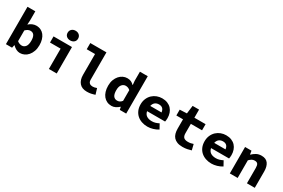

<svg xmlns="http://www.w3.org/2000/svg" viewBox="102 -1931 4595 3119"><g transform="rotate(30 2400.0 -371.5)"><path d="M338 12Q303 12 268.5 -5Q234 -22 203 -54H199L187 0H72V-701H219V-529L214 -451H217Q245 -478 281 -493Q317 -508 353 -508Q399 -508 436.5 -490Q474 -472 499.5 -439.5Q525 -407 539 -360.5Q553 -314 553 -257Q553 -193 535 -143Q517 -93 487 -58.5Q457 -24 418.5 -6Q380 12 338 12ZM305 -108Q346 -108 374 -142.5Q402 -177 402 -254Q402 -388 311 -388Q264 -388 219 -342V-141Q240 -123 262.5 -115.5Q285 -108 305 -108Z M878 0V-381H679V-496H1025V0ZM945 -574Q902 -574 874.5 -598Q847 -622 847 -663Q847 -704 874.5 -729.5Q902 -755 945 -755Q988 -755 1015.5 -729.5Q1043 -704 1043 -663Q1043 -622 1015.5 -598Q988 -574 945 -574Z M1595 12Q1501 12 1453.5 -43.5Q1406 -99 1406 -194V-585H1250V-701H1553V-188Q1553 -165 1559.5 -149.5Q1566 -134 1577.5 -124.5Q1589 -115 1603.5 -111Q1618 -107 1634 -107Q1651 -107 1669.5 -110.5Q1688 -114 1711 -123L1744 -15Q1724 -9 1707 -4Q1690 1 1673 4.5Q1656 8 1637 10Q1618 12 1595 12Z M2056 12Q2009 12 1970.5 -6Q1932 -24 1904.5 -57.5Q1877 -91 1862 -139Q1847 -187 1847 -248Q1847 -309 1865 -357Q1883 -405 1912.5 -438.5Q1942 -472 1980 -490Q2018 -508 2059 -508Q2101 -508 2130 -494.5Q2159 -481 2184 -455H2188L2181 -532V-701H2328V0H2208L2197 -51H2194Q2166 -24 2130 -6Q2094 12 2056 12ZM2094 -108Q2119 -108 2140 -118.5Q2161 -129 2181 -154V-355Q2161 -373 2140.5 -380.5Q2120 -388 2098 -388Q2057 -388 2027.5 -354Q1998 -320 1998 -250Q1998 -176 2023 -142Q2048 -108 2094 -108Z M2730 12Q2672 12 2621.5 -5.5Q2571 -23 2534 -56Q2497 -89 2476 -137.5Q2455 -186 2455 -248Q2455 -309 2476.5 -357.5Q2498 -406 2534 -439.5Q2570 -473 2616.5 -490.5Q2663 -508 2713 -508Q2770 -508 2814 -490Q2858 -472 2887.5 -440Q2917 -408 2932 -364.5Q2947 -321 2947 -270Q2947 -250 2944.5 -231.5Q2942 -213 2940 -204H2602Q2613 -150 2651 -125Q2689 -100 2750 -100Q2784 -100 2814.5 -109Q2845 -118 2878 -135L2927 -46Q2884 -19 2832 -3.5Q2780 12 2730 12ZM2718 -396Q2674 -396 2644.5 -373Q2615 -350 2604 -303H2816Q2805 -396 2718 -396Z M3388 12Q3329 12 3288 -4Q3247 -20 3221.5 -48.5Q3196 -77 3185 -117Q3174 -157 3174 -206V-381H3049V-490L3181 -496L3200 -648H3321V-496H3531V-381H3321V-207Q3321 -150 3346 -126.5Q3371 -103 3426 -103Q3454 -103 3477.5 -108Q3501 -113 3524 -121L3550 -15Q3517 -5 3477.5 3.5Q3438 12 3388 12Z M3930 12Q3872 12 3821.5 -5.5Q3771 -23 3734 -56Q3697 -89 3676 -137.5Q3655 -186 3655 -248Q3655 -309 3676.5 -357.5Q3698 -406 3734 -439.5Q3770 -473 3816.5 -490.5Q3863 -508 3913 -508Q3970 -508 4014 -490Q4058 -472 4087.5 -440Q4117 -408 4132 -364.5Q4147 -321 4147 -270Q4147 -250 4144.5 -231.5Q4142 -213 4140 -204H3802Q3813 -150 3851 -125Q3889 -100 3950 -100Q3984 -100 4014.5 -109Q4045 -118 4078 -135L4127 -46Q4084 -19 4032 -3.5Q3980 12 3930 12ZM3918 -396Q3874 -396 3844.5 -373Q3815 -350 3804 -303H4016Q4005 -396 3918 -396Z M4272 0V-496H4392L4403 -430H4407Q4439 -462 4480.5 -485Q4522 -508 4578 -508Q4662 -508 4701 -454Q4740 -400 4740 -306V0H4593V-287Q4593 -337 4577 -360Q4561 -383 4520 -383Q4490 -383 4467.5 -370Q4445 -357 4419 -331V0Z"/></g></svg>

Font: Source Code Pro
Style: Bold
Weight: 700
Monospace: yes
Designer: Paul D. Hunt, Teo Tuominen
Foundry: Adobe Systems Incorporated
Version: Version 2.030;PS 1.000;hotconv 16.6.51;makeotf.lib2.5.65220